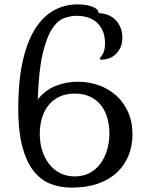

<svg xmlns="http://www.w3.org/2000/svg" viewBox="-20 -840 669 874"><path d="M305 14Q251 14 206.5 -4.5Q162 -23 130 -65.5Q98 -108 80.5 -177Q63 -246 63 -346Q63 -466 82 -555Q101 -644 136.5 -703Q172 -762 222 -791Q272 -820 334 -820Q352 -820 369 -817.5Q386 -815 399.5 -810Q413 -805 421 -797.5Q429 -790 429 -780Q449 -780 468.5 -773Q488 -766 503 -752Q518 -738 527.5 -717Q537 -696 537 -669Q537 -643 528.5 -624.5Q520 -606 506.5 -593Q493 -580 475 -574Q457 -568 438 -568L434 -576Q440 -580 449 -596Q458 -612 458 -644Q458 -700 424.5 -734Q391 -768 327 -768Q300 -768 270.5 -757Q241 -746 216 -707Q191 -668 173.5 -592Q156 -516 152 -387Q184 -429 232.5 -448.5Q281 -468 334 -468Q383 -468 428 -452.5Q473 -437 507.5 -406.5Q542 -376 562.5 -331Q583 -286 583 -228Q583 -177 565.5 -133Q548 -89 513.5 -56Q479 -23 427 -4.5Q375 14 305 14ZM161 -231Q161 -190 172 -155Q183 -120 203.5 -93.5Q224 -67 253.5 -52Q283 -37 321 -37Q359 -37 388 -52.5Q417 -68 437 -95Q457 -122 467.5 -157.5Q478 -193 478 -233Q478 -270 468.5 -303Q459 -336 440 -360.5Q421 -385 391 -399.5Q361 -414 321 -414Q280 -414 250 -399.5Q220 -385 200.5 -360.5Q181 -336 171 -302.5Q161 -269 161 -231Z"/></svg>

Font: Milonga
Style: Regular
Weight: 400
Designer: Pablo Impallari, Brenda Gallo, Rodrigo Fuenzalida
Foundry: Pablo Impallari, Brenda Gallo, Rodrigo Fuenzalida
Version: Version 1.000; ttfautohint (v0.93) -l 8 -r 50 -G 200 -x 14 -